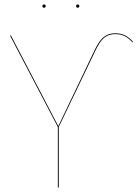

<svg xmlns="http://www.w3.org/2000/svg" viewBox="-20 -839 615 859"><path d="M177.1 -819.1C172.3 -819.1 169.7 -815.5 169.7 -811.7C169.7 -807.9 172.3 -804.4 177.1 -804.4C181.9 -804.4 184.5 -807.9 184.5 -811.7C184.5 -815.5 181.9 -819.1 177.1 -819.1ZM327.8 -819.1C322.9 -819.1 320.4 -815.5 320.4 -811.7C320.4 -807.9 322.9 -804.4 327.8 -804.4C332.6 -804.4 335.1 -807.9 335.1 -811.7C335.1 -815.5 332.6 -819.1 327.8 -819.1ZM238.8 0H242.9V-270.9L406.2 -611.2C432.1 -665.9 454.6 -686.3 495.9 -686.3C531.4 -686.3 551.1 -672.6 573.1 -649.1L575.1 -652.2C554.1 -675 532.9 -690.1 495.9 -690.1C452.7 -690.1 428.5 -667.9 402.6 -613.1L240.9 -274.7L29 -680.1H24.6L238.8 -270.9Z"/></svg>

Font: Fira Sans Four
Style: Regular
Weight: 100
Designer: Carrois Corporate & Edenspiekermann AG
Foundry: Carrois Corporate GbR & Edenspiekermann AG
Version: Version 4.203;PS 004.203;hotconv 1.0.88;makeotf.lib2.5.64775